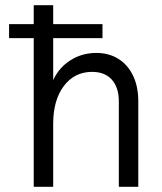

<svg xmlns="http://www.w3.org/2000/svg" viewBox="-20 -720 623 740"><path d="M15 -627H375V-573H15ZM335 -443Q267 -443 226 -388.5Q185 -334 185 -243L170 -339Q170 -388 194 -428.5Q218 -469 259.5 -492.5Q301 -516 351 -516Q400 -516 436.5 -493Q473 -470 493 -428Q513 -386 513 -329V0H438V-329Q438 -383 411 -413Q384 -443 335 -443ZM110 -700H185V0H110Z"/></svg>

Font: Uncut Sans Variable
Style: Regular
Weight: 400
Designer: Kasper Nordkvist
Foundry: UNCUT.wtf
Version: Version 1.304;Glyphs 3.2 (3246)